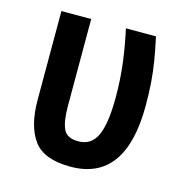

<svg xmlns="http://www.w3.org/2000/svg" viewBox="-87 -625 690 716"><g transform="rotate(15 258.0 -267.0)"><path d="M246 9Q143 9 103.5 -45.5Q64 -100 64 -200V-543H179V-206Q179 -150 192 -120Q205 -90 250 -90Q300 -90 321.5 -136.5Q343 -183 343 -285Q343 -351 335.5 -412.5Q328 -474 313 -543H429Q440 -493 446.5 -452.5Q453 -412 456 -372.5Q459 -333 459 -284Q459 9 246 9Z"/></g></svg>

Font: Noto Sans Condensed SemiBold
Style: Regular
Weight: 600
Width: 3
Designer: Monotype Design Team
Foundry: Monotype Imaging Inc.
Version: Version 2.013; ttfautohint (v1.8.4.7-5d5b)